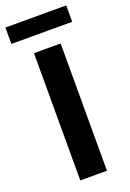

<svg xmlns="http://www.w3.org/2000/svg" viewBox="-183 -859 616 913"><g transform="rotate(-20 125.0 -402.5)"><path d="M-29 -722H279V-805H-29ZM57 0H192V-644H57Z"/></g></svg>

Font: Kanit Medium
Style: Regular
Weight: 500
Designer: Katatrad Team
Foundry: CadsonDemak
Version: Version 1.000;PS 001.000;hotconv 1.0.88;makeotf.lib2.5.64775